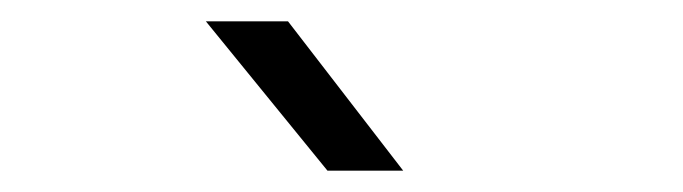

<svg xmlns="http://www.w3.org/2000/svg" viewBox="-20 -805 640 180"><path d="M287 -645 173 -785H250L358 -645Z"/></svg>

Font: Tiny ExtraLight
Style: Regular
Weight: 200
Monospace: yes
Designer: Philipp Nurullin, Konstantin Bulenkov
Foundry: JetBrains
Version: Version 2.251; ttfautohint (v1.8.4.7-5d5b)